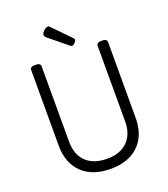

<svg xmlns="http://www.w3.org/2000/svg" viewBox="-209 -1358 1334 1523"><g transform="rotate(-20 458.5 -597.0)"><path d="M461 19Q384 19 323.5 -2Q263 -23 221 -64Q179 -105 156.5 -163Q134 -221 134 -295V-934Q134 -948 145 -954.5Q156 -961 178 -961Q200 -961 211 -954.5Q222 -948 222 -934V-295Q222 -223 250 -172Q278 -121 331.5 -93.5Q385 -66 461 -66Q536 -66 587.5 -93.5Q639 -121 667 -172Q695 -223 695 -295V-934Q695 -948 706 -954.5Q717 -961 739 -961Q783 -961 783 -934V-295Q783 -196 744.5 -126Q706 -56 634 -18.5Q562 19 461 19ZM505 -1003Q501 -1003 496.5 -1006Q492 -1009 486 -1013L336 -1136Q326 -1144 323.5 -1149Q321 -1154 321 -1161Q321 -1171 330 -1183Q339 -1195 352 -1204Q365 -1213 375 -1213Q381 -1213 385.5 -1210Q390 -1207 394 -1202L534 -1058Q541 -1052 542 -1048.5Q543 -1045 543 -1041Q543 -1031 529.5 -1017Q516 -1003 505 -1003Z"/></g></svg>

Font: Playwrite HU
Style: Regular
Weight: 400
Designer: Veronika Burian, José Scaglione
Foundry: TypeTogether
Version: Version 1.002